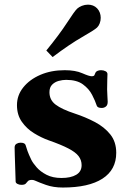

<svg xmlns="http://www.w3.org/2000/svg" viewBox="-20 -800 553 834"><path d="M252.9 14.6Q211.9 14.6 179.7 3.2Q147.5 -8.3 134.3 -14.6Q126.5 -18.6 119.1 -18.6Q106 -18.6 101.3 -13.2Q96.7 -7.8 91.8 -2.4Q86.9 2.9 72.8 2.9Q63.5 2.9 55.7 -1.2Q47.9 -5.4 47.9 -11.7Q47.9 -17.6 47.1 -37.1Q46.4 -56.6 45.7 -81.1Q44.9 -105.5 44.2 -127.2Q43.5 -148.9 43.5 -159.2Q43.5 -170.4 51.5 -175.3Q59.6 -180.2 68.8 -180.2Q88.4 -180.2 91.3 -169.4Q94.2 -158.7 99.4 -144.3Q104.5 -129.9 116.2 -105.5Q123 -91.8 139.2 -73.2Q155.3 -54.7 182.1 -40.8Q209 -26.9 247.1 -26.9Q287.6 -26.9 311 -40.8Q334.5 -54.7 334.5 -82.5Q334.5 -104.5 321.5 -121.6Q308.6 -138.7 277.3 -155Q246.1 -171.4 190.4 -190.9Q159.2 -202.1 127.7 -221.4Q96.2 -240.7 75 -270.8Q53.7 -300.8 53.7 -343.3Q53.7 -386.2 81.1 -420.4Q108.4 -454.6 155.3 -474.9Q202.1 -495.1 261.2 -495.1Q307.6 -495.1 337.4 -481.9Q367.2 -468.8 377.9 -468.8Q388.7 -468.8 390.4 -474.1Q392.1 -479.5 395 -484.9Q397.9 -490.2 404.8 -492.7Q411.6 -495.1 418.9 -495.1Q429.7 -495.1 438.2 -490.7Q446.8 -486.3 446.8 -478Q446.8 -473.6 446 -454.1Q445.3 -434.6 445.3 -411.6Q445.3 -397.5 446.5 -383.3Q447.8 -369.1 447.8 -357.9Q447.8 -343.3 439.9 -337.2Q432.1 -331.1 421.9 -331.1Q403.8 -331.1 400.4 -340.8Q393.6 -361.8 380.1 -387.9Q366.7 -414.1 340.1 -433.6Q313.5 -453.1 267.1 -453.1Q251.5 -453.1 234.6 -448.5Q217.8 -443.8 206.3 -432.1Q194.8 -420.4 194.8 -399.4Q194.8 -365.7 221.7 -345.5Q248.5 -325.2 305.2 -306.6Q351.1 -291.5 392.1 -270Q433.1 -248.5 459 -216.3Q484.9 -184.1 484.9 -136.2Q484.9 -62.5 425 -23.9Q365.2 14.6 252.9 14.6ZM208.5 -552.2 181.2 -580.6Q237.8 -649.9 270.8 -700.7Q303.7 -751.5 314.9 -762.2Q322.8 -769.5 335.7 -774.7Q348.6 -779.8 362.3 -779.8Q373.5 -779.8 383.8 -775.9Q394 -772 401.9 -763.7Q410.2 -754.9 413.8 -744.4Q417.5 -733.9 417.5 -722.7Q417.5 -710 413.1 -698.5Q408.7 -687 401.4 -680.2Q390.1 -669.4 336.7 -638.9Q283.2 -608.4 208.5 -552.2Z"/></svg>

Font: Gelasio
Style: Bold
Weight: 700
Designer: Eben Sorkin
Foundry: Eben Sorkin
Version: Version 1.008